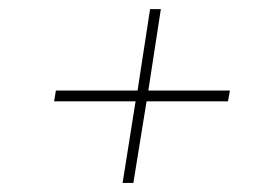

<svg xmlns="http://www.w3.org/2000/svg" viewBox="-20 -569 564 426"><path d="M275.9 -163.1H252L280.8 -344.2H100.1L104 -368.2H285.2L313 -548.8H336.9L309.1 -368.2H490.2L485.8 -344.2H305.2Z"/></svg>

Font: Squarion Thin
Style: Italic
Weight: 100
Designer: Natanael Gama
Version: Version 1.00;September 12, 2019;FontCreator 11.5.0.2425 64-b